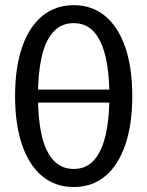

<svg xmlns="http://www.w3.org/2000/svg" viewBox="-20 -725 580 756"><path d="M270.3 11.4Q198.2 11.4 146.5 -31.2Q94.7 -73.8 67.1 -154.1Q39.4 -234.4 39.4 -346.6Q39.4 -459.2 67.1 -539.3Q94.7 -619.4 146.5 -662Q198.2 -704.6 270.3 -704.6Q342.3 -704.6 393.9 -662Q445.4 -619.4 473.1 -539.3Q500.8 -459.2 500.8 -346.6Q500.8 -234.4 473.1 -154.1Q445.4 -73.8 393.9 -31.2Q342.3 11.4 270.3 11.4ZM270.3 -59.7Q319.7 -59.7 350.6 -94.8Q381.5 -129.9 396.1 -194.1Q410.8 -258.4 410.8 -346.6Q410.8 -435.2 396.1 -499.5Q381.5 -563.7 350.6 -598.8Q319.7 -633.9 270.3 -633.9Q220.8 -633.9 189.4 -598.8Q158.1 -563.7 143.7 -499.5Q129.4 -435.2 129.4 -346.6Q129.4 -258.4 143.7 -194.1Q158.1 -129.9 189.4 -94.8Q220.8 -59.7 270.3 -59.7ZM100.1 -372.2H438.9V-321.1H100.1Z"/></svg>

Font: Murecho Thin
Style: Regular
Weight: 100
Designer: Neil Summerour
Foundry: Positype
Version: Version 1.010